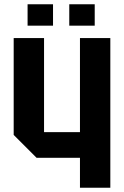

<svg xmlns="http://www.w3.org/2000/svg" viewBox="-20 -878 580 898"><path d="M496 -700V0H354V-140H151L44 -247V-700H186V-260H354V-700ZM109 -758V-858H228V-758ZM304 -758V-858H423V-758Z"/></svg>

Font: Tektur SemiCondensed SemiBold
Style: Regular
Weight: 600
Width: 4
Designer: Adam Jagosz
Foundry: Adam Jagosz
Version: Version 1.005;gftools[0.9.30]